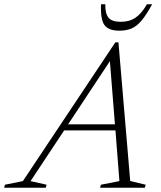

<svg xmlns="http://www.w3.org/2000/svg" viewBox="-82 -878 752 898"><path d="M527 -31.5 599.5 -14 595.5 0H386L390 -14L476.5 -31L458 -268H218L61 -31L136 -14L132 0H-62.5L-59 -14L25 -31L457.5 -680H472ZM236.5 -296.5H455.5L432 -592ZM483 -776Q524 -776 552.8 -796Q581.5 -816 605 -858H629.5Q602.5 -808.5 580 -781.8Q557.5 -755 533.2 -744.8Q509 -734.5 476.5 -734.5Q426.5 -734.5 407 -760.2Q387.5 -786 390.5 -858H410.5Q409.5 -816 425 -796Q440.5 -776 483 -776Z"/></svg>

Font: Newsreader 16pt Light
Style: Italic
Weight: 300
Italic angle: -17°
Designer: Hugues Gentile
Foundry: Production Type
Version: Version 1.003; ttfautohint (v1.8.3)